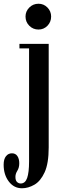

<svg xmlns="http://www.w3.org/2000/svg" viewBox="-72 -758 330 1027"><path d="M134 -600Q105 -600 84.8 -620.2Q64.5 -640.5 64.5 -669.5Q64.5 -697.5 84.8 -717.8Q105 -738 134 -738Q162 -738 181.8 -717.8Q201.5 -697.5 201.5 -669.5Q201.5 -640.5 181.8 -620.2Q162 -600 134 -600ZM45.5 249Q2.5 249 -25 212.8Q-52.5 176.5 -52.5 123Q-52.5 93.5 -40.2 77.8Q-28 62 -8 62Q11 62 21 76.8Q31 91.5 31 115.5Q31 139 20.8 155.2Q10.5 171.5 10.5 188Q10.5 207.5 19.2 215.5Q28 223.5 38.5 223.5Q63 223.5 73.2 194Q83.5 164.5 83.5 105V-499H32V-523.5H188.5V30.5Q188.5 116 166.8 163.5Q145 211 112 230Q79 249 45.5 249Z"/></svg>

Font: Imbue 50pt SemiBold
Style: Regular
Weight: 600
Designer: Tyler Finck
Foundry: Etcetera Type Company
Version: Version 1.102; ttfautohint (v1.8.3)